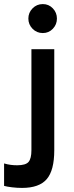

<svg xmlns="http://www.w3.org/2000/svg" viewBox="-86 -722 362 941"><path d="M22 199Q-2 199 -27 196Q-52 193 -66 189V79Q-49 84 -33.5 86Q-18 88 -2 88Q40 88 54 71.5Q68 55 68 14V-481H180V14Q180 113 143 156Q106 199 22 199ZM124 -560Q94 -560 73.5 -581Q53 -602 53 -631Q53 -660 73.5 -681Q94 -702 124 -702Q153 -702 173 -681Q193 -660 193 -631Q193 -602 173 -581Q153 -560 124 -560Z"/></svg>

Font: Zen Kaku Gothic Antique
Style: Bold
Weight: 700
Designer: Yoshimichi Ohira
Foundry: Positype
Version: Version 1.001